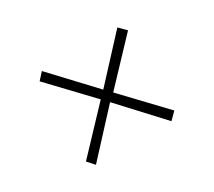

<svg xmlns="http://www.w3.org/2000/svg" viewBox="-90 -662 849 761"><g transform="rotate(-30 334.5 -281.5)"><path d="M306 -282.5 132 -465.5 160 -496.5 334 -311 505.5 -496.5 536.5 -465.5 362.5 -281.5 536.5 -98.5 505.5 -67.5 332.5 -254.5 160 -67.5 132 -98.5Z"/></g></svg>

Font: Merriweather 144pt
Style: Regular
Weight: 400
Version: Version 2.100